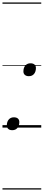

<svg xmlns="http://www.w3.org/2000/svg" viewBox="-20 -1030 353 1550"><path d="M79 21Q58 21 46.5 10.5Q35 0 35 -17Q35 -47 50.5 -65Q66 -83 92 -83Q113 -83 124.5 -73Q136 -63 136 -45Q136 -16 121 2.5Q106 21 79 21ZM213 -415Q192 -415 180.5 -425.5Q169 -436 169 -453Q169 -483 184.5 -501Q200 -519 226 -519Q247 -519 258.5 -509Q270 -499 270 -481Q270 -452 255 -433.5Q240 -415 213 -415ZM0 490H313V500H0ZM0 -20H313V0H0ZM0 -505H313V-500H0ZM0 -1010H313V-1000H0Z"/></svg>

Font: Playwrite AU VIC Guides
Style: Regular
Weight: 400
Designer: Veronika Burian, José Scaglione
Foundry: TypeTogether
Version: Version 1.003